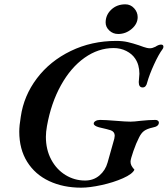

<svg xmlns="http://www.w3.org/2000/svg" viewBox="-20 -853 775 887"><path d="M69 -245Q69 -272 76 -314Q90 -411 150.5 -491Q211 -571 307 -617.5Q403 -664 517 -664Q547 -664 570.5 -658.5Q594 -653 621 -644Q627 -642 643.5 -636Q660 -630 673 -630Q684 -630 698 -637Q713 -647 724 -647Q735 -647 735 -637Q735 -631 731 -626Q713 -602 691.5 -555Q670 -508 660 -472Q655 -449 639 -449Q621 -449 621 -474Q621 -482 622 -486Q624 -504 624 -512Q624 -554 604 -583Q590 -604 563.5 -617.5Q537 -631 505 -631Q434 -631 370.5 -586Q307 -541 261.5 -459Q216 -377 197 -271Q192 -243 192 -221Q192 -162 216.5 -116Q241 -70 282.5 -44.5Q324 -19 373 -19Q412 -19 439.5 -42.5Q467 -66 477 -102L508 -212Q510 -222 510 -226Q510 -244 492 -251Q481 -255 437 -265Q413 -272 413 -282Q413 -289 421.5 -294Q430 -299 442 -299Q466 -299 514 -295Q562 -291 583 -291Q599 -291 631 -295Q669 -299 698 -299Q705 -299 709.5 -295.5Q714 -292 714 -287Q714 -269 686 -264Q659 -258 645.5 -248Q632 -238 622 -217Q609 -192 596 -154.5Q583 -117 583 -106Q583 -96 587.5 -87.5Q592 -79 601 -69Q592 -49 548 -29.5Q504 -10 449 2Q394 14 355 14Q272 14 207 -16.5Q142 -47 105.5 -105.5Q69 -164 69 -245ZM468 -749Q468 -784 494 -808.5Q520 -833 559 -833Q583 -833 599.5 -815Q616 -797 616 -774Q616 -743 588.5 -719.5Q561 -696 526 -696Q502 -696 485 -712Q468 -728 468 -749Z"/></svg>

Font: EB Garamond SemiBold
Style: Italic
Weight: 600
Italic angle: -17.2°
Designer: Georg Duffner and Octavio Pardo
Foundry: Georg Duffner
Version: Version 1.000